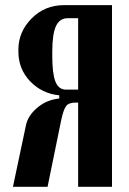

<svg xmlns="http://www.w3.org/2000/svg" viewBox="-20 -719 496 739"><path d="M411.1 -699.2V0H280.8V-324.2H272Q245.1 -324.2 234.9 -311.3Q224.6 -298.3 215.8 -257.8L163.1 0H29.8L80.1 -237.8Q87.9 -274.4 123.8 -304.7Q159.7 -335 208 -339.8V-352.1Q141.1 -358.9 95.9 -406.2Q50.8 -453.6 50.8 -520V-527.8Q50.8 -596.7 101.6 -647.9Q152.3 -699.2 226.1 -699.2ZM181.2 -502.9Q181.2 -435.5 193.4 -404.8Q205.6 -374 233.9 -374H280.8V-648.9H240.2Q209.5 -648.9 195.3 -618.2Q181.2 -587.4 181.2 -520Z"/></svg>

Font: Moniqa Black Paragraph
Style: Regular
Weight: 900
Designer: Rajesh Rajput
Foundry: Rajesh Rajput
Version: Version 1.000